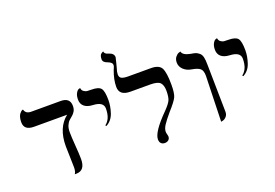

<svg xmlns="http://www.w3.org/2000/svg" viewBox="-103 -1046 1942 1357"><g transform="rotate(-20 868.5 -367.5)"><path d="M331.1 -291Q331.1 -256.8 336.4 -188.5Q341.8 -120.1 341.8 -85Q341.8 1 273.9 1H263.2Q275.4 -17.1 274.9 -48.8Q274.9 -82 272.9 -133.5Q271 -185.1 271 -207Q271 -346.2 356 -413.1H107.9Q32.7 -413.1 33.2 -474.1Q33.2 -495.1 37.6 -510.5Q42 -525.9 48.1 -533.9Q54.2 -542 60.1 -546.9Q65.9 -551.8 70.3 -553.2L75.2 -554.2Q84 -520 124 -520H346.2Q416 -520 416 -458Q416 -435.1 407 -419.4Q397.9 -403.8 386 -393.8Q374 -383.8 361.6 -372.8Q349.1 -361.8 340.1 -341.3Q331.1 -320.8 331.1 -291Z M589.8 -243.2 584 -250Q628.9 -283.2 628.9 -360.8Q628.9 -411.6 549.8 -415Q508.8 -417 486.8 -435.5Q464.8 -454.1 464.8 -486.8Q464.8 -516.6 475.3 -534.9Q485.8 -553.2 496.6 -556.2L506.8 -559.1Q508.8 -541 522 -532Q535.2 -522.9 546.1 -522Q557.1 -521 578.1 -521Q631.3 -521 648.7 -500Q666 -479 666 -411.1Q666 -364.3 649.4 -315.2Q632.8 -266.1 589.8 -243.2Z M789.6 -558.1Q789.6 -535.2 806.2 -527.6Q822.8 -520 854.5 -520H1024.4Q1086.4 -520 1104 -485.6Q1121.6 -451.2 1121.6 -360.8Q1121.6 -296.9 1109.1 -269.5Q1096.7 -242.2 1042.5 -182.1Q1004.4 -137.2 987.1 -110.6Q969.7 -84 969.7 -61Q969.7 -53.2 973.1 -41.5Q976.6 -29.8 976.6 -24.9Q976.6 -7.8 965.6 1.7Q954.6 11.2 937.5 11.2Q920.4 11.2 909.9 0.7Q899.4 -9.8 899.4 -29.8Q899.4 -85 1015.6 -201.2Q1052.7 -239.3 1063.2 -262.2Q1073.7 -285.2 1073.7 -332Q1073.7 -374 1055.7 -393.6Q1037.6 -413.1 980.5 -413.1H832.5Q749.5 -413.1 749.5 -479Q749.5 -533.2 773.4 -597.2Q784.7 -619.1 784.7 -632.8Q784.7 -650.9 752.4 -663.1Q718.3 -674.3 718.8 -698.2Q718.8 -711.4 721.7 -720.7Q724.6 -730 729 -734.4Q733.4 -738.8 738 -741.5Q742.7 -744.1 745.6 -745.1L748.5 -746.1Q750.5 -726.1 778.3 -719.2Q817.4 -708 817.4 -678.2Q817.4 -676.3 808.8 -642.6Q800.3 -608.9 798.3 -602.1Q789.6 -577.1 789.6 -558.1Z M1362.3 5.9 1372.1 -335.9Q1372.1 -376 1354.5 -390.9Q1336.9 -405.8 1293.9 -413.1Q1256.8 -418.9 1233.4 -441.4Q1210 -463.9 1210 -494.1Q1210 -519 1222.4 -534.9Q1234.9 -550.8 1248 -555.2L1261.2 -559.1Q1266.1 -530.3 1323.2 -519Q1349.1 -515.1 1360.6 -511Q1372.1 -506.8 1385.5 -495.8Q1398.9 -484.9 1404.1 -463.4Q1409.2 -441.9 1409.2 -405.8L1415 -50.8Q1415 -27.8 1402.1 -13.9Q1389.2 0 1375.5 2.9Z M1619.6 -243.2 1613.8 -250Q1658.7 -283.2 1658.7 -360.8Q1658.7 -411.6 1579.6 -415Q1538.6 -417 1516.6 -435.5Q1494.6 -454.1 1494.6 -486.8Q1494.6 -516.6 1505.1 -534.9Q1515.6 -553.2 1526.4 -556.2L1536.6 -559.1Q1538.6 -541 1551.8 -532Q1564.9 -522.9 1575.9 -522Q1586.9 -521 1607.9 -521Q1661.1 -521 1678.5 -500Q1695.8 -479 1695.8 -411.1Q1695.8 -364.3 1679.2 -315.2Q1662.6 -266.1 1619.6 -243.2Z"/></g></svg>

Font: Linux Libertine Display
Style: Regular
Weight: 400
Designer: Philipp H. Poll
Foundry: Philipp H. Poll
Version: Version 5.0.9